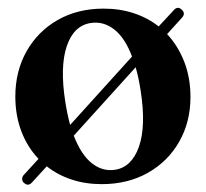

<svg xmlns="http://www.w3.org/2000/svg" viewBox="-20 -471 537 501"><path d="M43 6.5Q38 3 37.8 -3.5Q37.5 -10 42.5 -15L80.5 -56.5Q51.5 -87 35.8 -128.2Q20 -169.5 20 -219Q20 -285 49.2 -337Q78.5 -389 130.5 -418.8Q182.5 -448.5 250.5 -448.5Q293 -448.5 329.2 -436.5Q365.5 -424.5 394 -402L433 -444Q443 -456 454 -446Q465 -436 455 -425L416 -382Q444.5 -351.5 460.8 -309.8Q477 -268 477 -218Q477 -152.5 447.5 -101Q418 -49.5 365.8 -20Q313.5 9.5 245.5 9.5Q203 9.5 166.8 -2.5Q130.5 -14.5 102 -37L63.5 5Q53.5 16 43 6.5ZM150.5 -204.5Q155.5 -172.5 163 -145L324.5 -323.5Q306 -372.5 278 -394.2Q250 -416 217 -411Q172.5 -404.5 154.2 -350.5Q136 -296.5 150.5 -204.5ZM280 -28Q323.5 -34.5 342.5 -88Q361.5 -141.5 347 -234.5Q342 -267.5 334 -295.5L172.5 -117Q191.5 -67.5 219.5 -45.2Q247.5 -23 280 -28Z"/></svg>

Font: Fraunces 144pt Soft SemiBold
Style: Regular
Weight: 600
Version: Version 1.000;[b76b70a41]